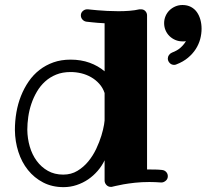

<svg xmlns="http://www.w3.org/2000/svg" viewBox="-20 -749 883 786"><path d="M408.2 -368.2Q400.9 -390.1 386.2 -406.2Q371.6 -422.4 352.8 -433.1Q334 -443.8 312.5 -449Q291 -454.1 269 -454.1Q235.8 -454.1 210 -443.6Q184.1 -433.1 164.6 -415.3Q145 -397.5 131.1 -373.8Q117.2 -350.1 108.4 -324Q99.6 -297.9 95.7 -270.5Q91.8 -243.2 91.8 -217.8Q92.3 -182.1 101.8 -149.2Q111.3 -116.2 130.1 -90.6Q148.9 -64.9 176 -49.6Q203.1 -34.2 238.8 -34.2Q271.5 -34.2 296.9 -49.6Q322.3 -64.9 341.6 -88.4Q360.8 -111.8 374 -139.9Q387.2 -168 395 -193.6Q402.8 -219.2 406 -239Q409.2 -258.8 408.2 -265.1ZM641.1 -2H639.2Q627 -2.9 615 -3.4Q603 -3.9 591.8 -3.9Q560.5 -3.9 533.2 -1Q505.9 2 485.6 5.6Q465.3 9.3 453.4 12.2Q441.4 15.1 440.9 15.1Q439.5 16.1 437.5 16.1Q435.5 16.1 434.1 16.1Q422.9 16.1 415.5 8.1Q408.2 0 408.2 -9.8V-92.8Q397 -69.3 379.6 -49.3Q362.3 -29.3 340.8 -14.6Q319.3 0 293.7 8.5Q268.1 17.1 240.2 17.1Q193.4 17.1 156.7 -2Q120.1 -21 94.5 -53Q68.8 -85 55.2 -127.4Q41.5 -169.9 41 -216.8Q41 -253.4 47.1 -288.8Q53.2 -324.2 65.9 -356.2Q78.6 -388.2 97.4 -415.5Q116.2 -442.9 141.6 -462.6Q167 -482.4 198.7 -493.7Q230.5 -504.9 269 -504.9Q311.5 -504.9 346.7 -492.2Q381.8 -479.5 408.2 -457V-653.8Q377.9 -655.3 357.2 -657.7Q336.4 -660.2 334 -660.2Q324.2 -661.6 317.6 -668.9Q311 -676.3 311 -686Q311 -696.8 319.1 -703.9Q327.1 -710.9 336.9 -710.9H339.8Q340.3 -710.9 351.1 -709.7Q361.8 -708.5 379.2 -707Q396.5 -705.6 418.9 -704.3Q441.4 -703.1 464.8 -703.1Q487.8 -703.1 510 -704.8Q532.2 -706.5 550.8 -710.9H557.1Q568.4 -710.9 575.2 -703.4Q582 -695.8 582 -686V-55.2H591.8Q604.5 -55.2 617.4 -54.9Q630.4 -54.7 643.1 -53.2Q653.8 -52.2 660.4 -44.9Q667 -37.6 667 -27.8Q667 -16.1 658.4 -9Q649.9 -2 641.1 -2ZM805.2 -631.3Q805.2 -610.4 799.6 -589.1Q793.9 -567.9 781.5 -548.3Q769 -528.8 749.5 -512.5Q730 -496.1 702.1 -485.4Q699.7 -484.4 697.5 -483.9Q695.3 -483.4 692.9 -483.4Q681.6 -483.4 674.3 -491.5Q667 -499.5 667 -509.3Q667 -517.1 671.6 -523.7Q676.3 -530.3 684.1 -533.7Q706.1 -542 719.5 -554.2Q732.9 -566.4 741.2 -580.6Q737.3 -579.6 734.1 -579.6Q731 -579.6 727.1 -579.6Q711.4 -579.6 697.8 -585.4Q684.1 -591.3 673.8 -601.3Q663.6 -611.3 657.7 -625Q651.9 -638.7 651.9 -654.3Q651.9 -669.4 657.7 -683.1Q663.6 -696.8 673.8 -706.8Q684.1 -716.8 697.8 -722.7Q711.4 -728.5 727.1 -728.5Q746.6 -728.5 761.5 -720.7Q776.4 -712.9 785.9 -699.5Q795.4 -686 800.3 -668.5Q805.2 -650.9 805.2 -631.3Z"/></svg>

Font: Ribeye
Style: Regular
Weight: 400
Designer: Astigmatic (AOETI)
Foundry: Astigmatic (AOETI)
Version: Version 1.000